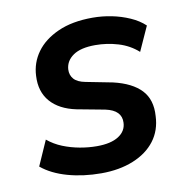

<svg xmlns="http://www.w3.org/2000/svg" viewBox="-65 -577 637 650"><g transform="rotate(-10 253.5 -252.0)"><path d="M233 10Q171 10 117.5 -5Q64 -20 29 -49L67 -135Q90 -116 117.5 -105Q145 -94 175 -88.5Q205 -83 234 -83Q282 -83 308.5 -100Q335 -117 336 -146Q337 -167 324 -180.5Q311 -194 283 -200L187 -218Q129 -230 99 -264.5Q69 -299 72 -353Q74 -398 100 -434Q126 -470 175 -492Q224 -514 294 -514Q327 -514 359.5 -507.5Q392 -501 421.5 -488Q451 -475 471 -456L433 -372Q404 -398 365.5 -409.5Q327 -421 287 -421Q237 -421 211 -403Q185 -385 183 -356Q182 -336 194 -322.5Q206 -309 233 -304L325 -286Q389 -271 420 -238Q451 -205 447 -149Q445 -100 418 -64.5Q391 -29 343 -9.5Q295 10 233 10Z"/></g></svg>

Font: Nunitoga
Style: Bold Italic
Weight: 700
Italic angle: -9°
Designer: Vernon Adams
Foundry: Vernon Adams
Version: Version 1.0